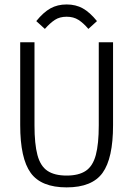

<svg xmlns="http://www.w3.org/2000/svg" viewBox="-20 -812 583 840"><path d="M271.5 7.8Q160.2 7.8 114.3 -55.7Q68.4 -119.1 68.4 -264.6V-627H130.9V-263.7Q130.9 -182.1 143.8 -133.8Q156.7 -85.4 187.5 -64.7Q218.3 -43.9 271.5 -43.9Q324.7 -43.9 355.5 -64.7Q386.2 -85.4 399.2 -133.8Q412.1 -182.1 412.1 -263.7V-627H474.6V-264.6Q474.6 -119.1 428.7 -55.7Q382.8 7.8 271.5 7.8ZM176.3 -685.5 138.7 -719.7Q169.9 -758.3 200.7 -775.4Q231.4 -792.5 271.5 -792.5Q311.5 -792.5 342.3 -775.4Q373 -758.3 404.3 -719.7L366.7 -685.5Q345.2 -710.9 323.5 -724.9Q301.8 -738.8 271.5 -738.8Q241.2 -738.8 220.2 -725.1Q199.2 -711.4 176.3 -685.5Z"/></svg>

Font: Anaheim
Style: Regular
Weight: 400
Designer: Vernon Adams
Foundry: Vernon Adams
Version: Version 2.001